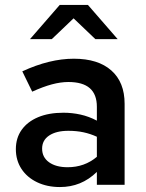

<svg xmlns="http://www.w3.org/2000/svg" viewBox="-20 -746 590 775"><path d="M222 9Q170 9 129.5 -10.5Q89 -30 66.5 -64.5Q44 -99 44 -144Q44 -189 67.5 -222Q91 -255 134 -273Q177 -291 236 -291Q271 -291 305 -283.5Q339 -276 371 -259V-315Q371 -365 342.5 -390Q314 -415 256 -415Q225 -415 189.5 -405.5Q154 -396 110 -376L70 -458Q180 -509 278 -509Q376 -509 429.5 -461.5Q483 -414 483 -327V0H371V-52Q339 -21 302 -6Q265 9 222 9ZM150 -146Q150 -111 178 -91Q206 -71 253 -71Q287 -71 316.5 -81.5Q346 -92 371 -113V-194Q345 -206 317 -212Q289 -218 256 -218Q207 -218 178.5 -199Q150 -180 150 -146ZM365 -588 277 -672 189 -588H101L221 -726H335L455 -588Z"/></svg>

Font: Red Hat Text Medium
Style: Regular
Weight: 500
Designer: Pentagram, MCKL
Foundry: Pentagram, MCKL
Version: Version 1.023